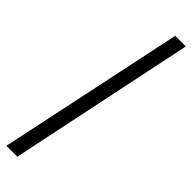

<svg xmlns="http://www.w3.org/2000/svg" viewBox="-303 -749 858 858"><g transform="rotate(45 126.5 -319.5)"><path d="M0 121 186 -760H253L69 121Z"/></g></svg>

Font: Noto Serif Georgian Condensed ExtraBold
Style: Regular
Weight: 800
Width: 3
Designer: Monotype Design Team, Akaki Razmadze
Foundry: Google LLC
Version: Version 2.003; ttfautohint (v1.8.4.7-5d5b)